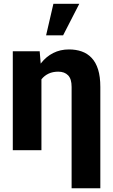

<svg xmlns="http://www.w3.org/2000/svg" viewBox="-20 -802 603 1025"><path d="M201.2 -415.5V0H48.3V-528.3H191.9ZM172.4 -282.2 143.1 -281.2Q143.1 -336.9 157.7 -383.8Q172.4 -430.7 199.5 -465.3Q226.6 -500 264.2 -519Q301.8 -538.1 348.1 -538.1Q385.7 -538.1 416.3 -527.3Q446.8 -516.6 469.2 -492.9Q491.7 -469.2 503.7 -430.9Q515.6 -392.6 515.6 -337.4V203.1H362.3V-337.9Q362.3 -359.4 357.7 -374.8Q353 -390.1 343.5 -399.9Q334 -409.7 320.8 -414.6Q307.6 -419.4 291 -419.4Q261.7 -419.4 239.5 -408.9Q217.3 -398.4 202.4 -379.9Q187.5 -361.3 179.9 -336.4Q172.4 -311.5 172.4 -282.2ZM226.1 -613.3 265.1 -781.7H403.3L316.9 -613.3Z"/></svg>

Font: Roboto ExtraBold
Style: Regular
Weight: 800
Designer: Christian Robertson
Foundry: Google
Version: Version 3.009; 2024